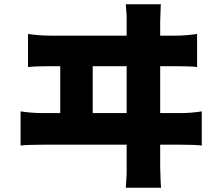

<svg xmlns="http://www.w3.org/2000/svg" viewBox="-20 -822 1040 905"><path d="M736 -750Q735 -737 735 -720V-442V-301V-172V-75V-32L736 -4Q736 18 739 63H573L577 -2V-30V-304V-446V-578V-677V-720V-747L573 -802H738ZM264 -579H417V-254H264ZM181 -289H832Q881 -289 931 -297V-136Q902 -140 832 -140H181Q112 -140 77 -136V-297Q130 -289 181 -289ZM217 -654H810Q855 -654 909 -662V-506Q880 -510 810 -510H217Q147 -510 112 -506V-662Q165 -654 217 -654Z"/></svg>

Font: Merged Yaku Han JP Black
Style: Regular
Weight: 900
Designer: Ryoko NISHIZUKA 西塚涼子 (kana, bopomofo & ideographs); Paul D. Hunt (Latin, Greek & Cyrillic); Sandoll Communications 산돌커뮤니
Foundry: Adobe
Version: Version 2.004